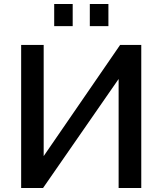

<svg xmlns="http://www.w3.org/2000/svg" viewBox="-20 -933 806 953"><path d="M249 -803.2V-913.1H340.8V-803.2ZM425.8 -803.2V-913.1H518.1V-803.2ZM85 0V-710H196.8V-158.2L576.2 -710H681.2V0H568.8V-541L193.8 0Z"/></svg>

Font: Rawline SemiBold
Style: Regular
Weight: 600
Designer: Matt McInerney, Pablo Impallari, Rodrigo Fuenzalida
Foundry: Matt McInerney, Pablo Impallari, Rodrigo Fuenzalida
Version: Version 4.020;PS 004.020;hotconv 1.0.88;makeotf.lib2.5.64775